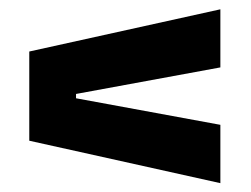

<svg xmlns="http://www.w3.org/2000/svg" viewBox="-20 -520 554 423"><path d="M147.5 -313V-303.5L465.5 -245V-116.5L44.5 -210V-406.5L465.5 -499.5V-371.5Z"/></svg>

Font: Anek Latin
Style: Bold
Weight: 700
Designer: Yesha Goshar
Foundry: Ek Type
Version: Version 1.003